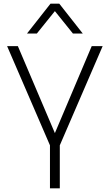

<svg xmlns="http://www.w3.org/2000/svg" viewBox="-20 -1033 605 1053"><path d="M308 0H254V-236L19 -780H78L281 -303L483 -780H543L308 -236ZM434 -849H380L281 -972L182 -849H128L257 -1013H305Z"/></svg>

Font: Tanohe Sans Light
Style: Regular
Weight: 300
Designer: Village Type and Design LLC & Cristiano Sobral
Foundry: Cooper Hewitt Smithsonian Design Museum
Version: Version 1.00;September 29, 2021;FontCreator 13.0.0.2655 64-b